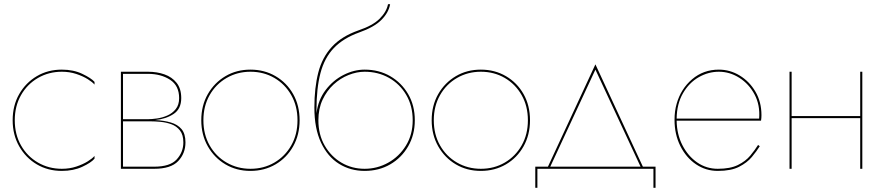

<svg xmlns="http://www.w3.org/2000/svg" viewBox="-20 -800 4182 910"><path d="M50 -230Q50 -163 79.5 -111Q109 -59 160 -29.5Q211 0 273 0Q310 0 341.5 -10.5Q373 -21 395.5 -35Q418 -49 428 -61V-48Q412 -29 370 -9.5Q328 10 273 10Q207 10 154.5 -21Q102 -52 71 -106.5Q40 -161 40 -230Q40 -300 71 -354Q102 -408 154.5 -439Q207 -470 273 -470Q328 -470 370 -450Q412 -430 428 -412V-399Q418 -411 395.5 -425Q373 -439 341.5 -449.5Q310 -460 273 -460Q211 -460 160 -430.5Q109 -401 79.5 -349Q50 -297 50 -230Z M553 -460H681Q724 -460 759.5 -447.5Q795 -435 817 -407.5Q839 -380 839 -335Q839 -284 803 -260Q767 -236 715 -231Q757 -229 789.5 -219.5Q822 -210 840.5 -188Q859 -166 859 -125Q859 -73 824.5 -36.5Q790 0 711 0H553ZM681 -450H563V-235H681Q699 -235 724 -238.5Q749 -242 773 -252.5Q797 -263 813 -283Q829 -303 829 -335Q829 -394 786 -422Q743 -450 681 -450ZM691 -225H563V-10H711Q786 -10 817.5 -44.5Q849 -79 849 -125Q849 -161 833 -181.5Q817 -202 792.5 -211Q768 -220 741 -222.5Q714 -225 691 -225Z M934 -230Q934 -300 965 -354Q996 -408 1048.5 -439Q1101 -470 1167 -470Q1233 -470 1286 -439Q1339 -408 1369.5 -354Q1400 -300 1400 -230Q1400 -161 1369.5 -106.5Q1339 -52 1286 -21Q1233 10 1167 10Q1101 10 1048.5 -21Q996 -52 965 -106.5Q934 -161 934 -230ZM944 -230Q944 -163 973.5 -111Q1003 -59 1054 -29.5Q1105 0 1167 0Q1230 0 1280.5 -29.5Q1331 -59 1360.5 -111Q1390 -163 1390 -230Q1390 -297 1360.5 -349Q1331 -401 1280.5 -430.5Q1230 -460 1167 -460Q1105 -460 1054 -430.5Q1003 -401 973.5 -349Q944 -297 944 -230Z M1470 -290Q1470 -384 1488.5 -456Q1507 -528 1553 -578Q1599 -628 1679 -656Q1747 -679 1779.5 -711.5Q1812 -744 1819 -780H1829Q1822 -740 1787.5 -705.5Q1753 -671 1682 -646Q1607 -619 1562.5 -572.5Q1518 -526 1499 -454Q1480 -382 1480 -280V-263Q1488 -327 1523.5 -373.5Q1559 -420 1608.5 -445Q1658 -470 1708 -470Q1776 -470 1829.5 -439Q1883 -408 1914.5 -354Q1946 -300 1946 -230Q1946 -161 1914.5 -106.5Q1883 -52 1829.5 -21Q1776 10 1708 10Q1641 10 1587 -23.5Q1533 -57 1501.5 -124Q1470 -191 1470 -290ZM1489 -230Q1489 -162 1519 -110Q1549 -58 1598.5 -29Q1648 0 1708 0Q1768 0 1820 -29Q1872 -58 1904 -110Q1936 -162 1936 -230Q1936 -298 1905.5 -350Q1875 -402 1823.5 -431Q1772 -460 1708 -460Q1671 -460 1632 -444.5Q1593 -429 1561 -399.5Q1529 -370 1509 -327.5Q1489 -285 1489 -230Z M2026 -230Q2026 -300 2057 -354Q2088 -408 2140.5 -439Q2193 -470 2259 -470Q2325 -470 2378 -439Q2431 -408 2461.5 -354Q2492 -300 2492 -230Q2492 -161 2461.5 -106.5Q2431 -52 2378 -21Q2325 10 2259 10Q2193 10 2140.5 -21Q2088 -52 2057 -106.5Q2026 -161 2026 -230ZM2036 -230Q2036 -163 2065.5 -111Q2095 -59 2146 -29.5Q2197 0 2259 0Q2322 0 2372.5 -29.5Q2423 -59 2452.5 -111Q2482 -163 2482 -230Q2482 -297 2452.5 -349Q2423 -401 2372.5 -430.5Q2322 -460 2259 -460Q2197 -460 2146 -430.5Q2095 -401 2065.5 -349Q2036 -297 2036 -230Z M2802 -470 2588 -10H3016ZM3077 0H2527V90H2517V-10H2577L2802 -495L3027 -10H3087V90H3077Z M3581 -107Q3566 -83 3543.5 -56Q3521 -29 3483 -9.5Q3445 10 3382 10Q3325 10 3278.5 -21.5Q3232 -53 3204.5 -108Q3177 -163 3177 -232Q3177 -274 3187 -308Q3207 -379 3260.5 -424.5Q3314 -470 3387 -470Q3440 -470 3486 -442Q3532 -414 3560.5 -365.5Q3589 -317 3589 -254Q3589 -248 3588.5 -241Q3588 -234 3587 -228H3187Q3188 -163 3214.5 -111.5Q3241 -60 3284.5 -30Q3328 0 3382 0Q3441 0 3477.5 -18Q3514 -36 3536 -62.5Q3558 -89 3573 -113ZM3387 -460Q3337 -460 3291.5 -434Q3246 -408 3217 -358Q3188 -308 3187 -238H3578Q3583 -302 3556.5 -352Q3530 -402 3484.5 -431Q3439 -460 3387 -460Z M3722 -460H3732V-250H4057V-460H4067V0H4057V-240H3732V0H3722Z"/></svg>

Font: Jost* Hairline
Style: Regular
Weight: 100
Version: Version 3.7